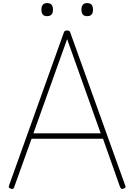

<svg xmlns="http://www.w3.org/2000/svg" viewBox="-20 -1213 872 1247"><path d="M49 12Q39 8 37.5 3.5Q36 -1 39 -9L394 -1000Q396 -1008 401 -1011.5Q406 -1015 416 -1015Q426 -1015 430.5 -1011.5Q435 -1008 437 -1000L793 -9Q797 -1 795 3.5Q793 8 783 12Q773 16 768 13Q763 10 758 -3L649 -312H185L74 -3Q70 10 65 13Q60 16 49 12ZM197 -347H634L416 -959ZM285 -1108Q267 -1108 258 -1118.5Q249 -1129 249 -1150Q249 -1172 258.5 -1182.5Q268 -1193 286 -1193Q305 -1193 314.5 -1182.5Q324 -1172 324 -1150Q324 -1128 314 -1118Q304 -1108 285 -1108ZM547 -1108Q527 -1108 518 -1118.5Q509 -1129 509 -1150Q509 -1172 518.5 -1182.5Q528 -1193 546 -1193Q565 -1193 574.5 -1182.5Q584 -1172 584 -1150Q584 -1129 574.5 -1118.5Q565 -1108 547 -1108Z"/></svg>

Font: Playwrite NG Modern Thin
Style: Regular
Weight: 250
Designer: Veronika Burian, José Scaglione
Foundry: TypeTogether
Version: Version 1.002